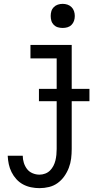

<svg xmlns="http://www.w3.org/2000/svg" viewBox="-20 -753 540 996"><path d="M185 223Q163 223 141 218.5Q119 214 99.5 203.5Q80 193 65 176.5Q50 160 40 140Q30 120 25.5 98.5Q21 77 20 55H98Q98 73 103.5 91Q109 109 120 123.5Q131 138 148.5 145.5Q166 153 185 153Q200 153 214.5 147.5Q229 142 239.5 131.5Q250 121 257 107.5Q264 94 267.5 79.5Q271 65 272.5 50Q274 35 274 20V-450H138V-520H352V20Q352 45 349 69.5Q346 94 337 117.5Q328 141 313.5 161.5Q299 182 279 196.5Q259 211 234.5 217Q210 223 185 223ZM305 -608Q292 -608 280 -611.5Q268 -615 259 -624Q250 -633 246.5 -645Q243 -657 243 -670Q243 -683 246.5 -695Q250 -707 259 -716Q268 -725 280 -729Q292 -733 305 -733Q318 -733 330 -729Q342 -725 351 -716Q360 -707 364 -695Q368 -683 368 -670Q368 -657 364 -645Q360 -633 351 -624Q342 -615 330 -611.5Q318 -608 305 -608ZM182 -228V-292H444V-228Z"/></svg>

Font: Iosevka NFM
Style: Regular
Weight: 400
Monospace: yes
Designer: Belleve Invis
Foundry: Belleve Invis
Version: Version 29.0.4; ttfautohint (v1.8.4);Nerd Fonts 3.3.0